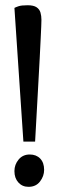

<svg xmlns="http://www.w3.org/2000/svg" viewBox="-20 -697 241 728"><path d="M68.7 -160 34.7 -667Q39.1 -669.5 50.1 -673.3Q61.1 -677.1 84.7 -677.1Q107.5 -677.1 118.8 -669.4Q130.1 -661.6 133.6 -649Q137.1 -636.4 137.1 -621.7Q137.1 -613.4 136.4 -597.8Q135.6 -582.3 134.4 -553.5Q133.1 -524.7 130.5 -475.1Q127.8 -425.4 123.6 -348.7Q119.3 -271.9 113.1 -160ZM88.2 11.4Q64.5 11.4 49.6 -5.2Q34.7 -21.7 34.7 -48.2Q34.7 -73 50.6 -92.1Q66.4 -111.2 92.9 -111.2Q117.4 -111.2 132.3 -95.9Q147.3 -80.5 147.3 -53Q147.3 -29.1 131.7 -8.8Q116.2 11.4 88.2 11.4Z"/></svg>

Font: Faustina Light
Style: Regular
Weight: 300
Designer: Alfonso Garcia
Foundry: http://www.omnibus-type.com
Version: Version 1.200